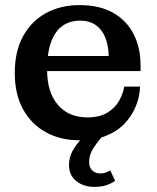

<svg xmlns="http://www.w3.org/2000/svg" viewBox="-20 -541 615 754"><path d="M293 10Q218 10 160.5 -21.5Q103 -53 70.5 -112Q38 -171 38 -255Q38 -339 70.5 -398.5Q103 -458 160.5 -489.5Q218 -521 292 -521L295 -460Q255 -460 226 -440Q197 -420 181 -377Q165 -334 165 -266Q165 -179 207 -129.5Q249 -80 324 -80Q370 -80 400.5 -98Q431 -116 447 -144Q463 -172 468 -201H530Q529 -162 513.5 -124Q498 -86 469 -55.5Q440 -25 396 -7.5Q352 10 293 10ZM102 -262V-321H407L532 -284V-262ZM407 -321Q406 -362 393.5 -393.5Q381 -425 356 -442.5Q331 -460 295 -460L292 -521Q371 -521 424 -491Q477 -461 504.5 -407.5Q532 -354 532 -284ZM351 193Q308 193 279.5 170Q251 147 251 107Q251 78 264.5 52.5Q278 27 300 5Q322 -17 346 -35L380 -3Q359 21 344.5 44.5Q330 68 330 96Q330 117 342.5 128.5Q355 140 374 140Q386 140 394.5 137Q403 134 413 128L432 169Q419 179 398.5 186Q378 193 351 193Z"/></svg>

Font: Montagu Slab 120pt Medium
Style: Regular
Weight: 500
Designer: Florian Karsten
Foundry: Florian Karsten
Version: Version 1.000